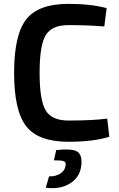

<svg xmlns="http://www.w3.org/2000/svg" viewBox="-20 -722 618 994"><path d="M334 -702Q450 -702 532 -680L520 -585Q433 -592 334 -592Q248 -592 216.5 -539.5Q185 -487 185 -345Q185 -203 216.5 -150.5Q248 -98 334 -98Q461 -98 535 -108L546 -14Q463 12 334 12Q179 12 116 -68Q53 -148 53 -345Q53 -542 116 -622Q179 -702 334 -702ZM271 55Q344 47 373.5 59.5Q403 72 402 120Q400 189 347.5 224.5Q295 260 217 250L234 191Q270 192 294 175.5Q318 159 320 130Q321 116 309 112Q297 108 259 108Z"/></svg>

Font: Exo 2 Semi Bold
Style: Regular
Weight: 600
Designer: Natanael Gama
Version: Version 1.001;PS 001.001;hotconv 1.0.88;makeotf.lib2.5.64775